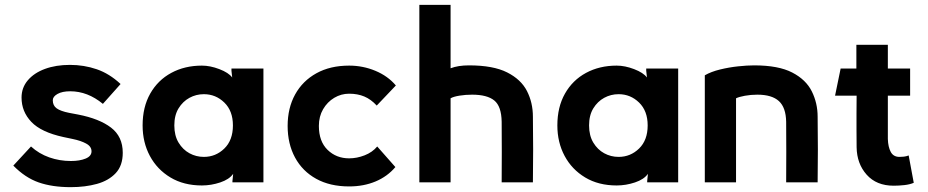

<svg xmlns="http://www.w3.org/2000/svg" viewBox="-20 -753 3834 793"><path d="M272 20Q196 20 140 0.5Q84 -19 35 -69L108 -148Q141 -118 183.5 -103Q226 -88 273 -88Q309 -88 333.5 -98Q358 -108 358 -128Q358 -148 336 -160Q314 -172 280 -179L242 -187Q150 -207 109.5 -249.5Q69 -292 69 -350Q69 -391 95 -421.5Q121 -452 166 -468.5Q211 -485 269 -485Q327 -485 379.5 -467Q432 -449 478 -406L405 -324Q342 -376 270 -376Q237 -376 217.5 -365Q198 -354 198 -339Q198 -317 214 -305.5Q230 -294 265 -287L302 -280Q390 -263 438.5 -226Q487 -189 487 -122Q487 -69 458 -38Q429 -7 380.5 6.5Q332 20 272 20Z M814 -482Q848 -482 886 -467.5Q924 -453 939 -433L936 -461V-470H1068V0H940V-5L943 -35Q927 -12 889.5 0.5Q852 13 814 13Q739 13 684 -20Q629 -53 599 -109Q569 -165 569 -235Q569 -311 600.5 -366.5Q632 -422 687.5 -452Q743 -482 814 -482ZM822 -105Q871 -105 906.5 -139.5Q942 -174 942 -235Q942 -295 906.5 -329.5Q871 -364 822 -364Q790 -364 762.5 -349Q735 -334 717.5 -305.5Q700 -277 700 -235Q700 -193 717.5 -164Q735 -135 762.5 -120Q790 -105 822 -105Z M1538 -148 1613 -63Q1580 -24 1531 -3.5Q1482 17 1422 17Q1343 17 1286 -14.5Q1229 -46 1198.5 -102.5Q1168 -159 1168 -233Q1168 -307 1199 -363Q1230 -419 1287 -450.5Q1344 -482 1422 -482Q1479 -482 1530.5 -460.5Q1582 -439 1615 -400L1536 -317Q1512 -343 1484.5 -354.5Q1457 -366 1422 -366Q1389 -366 1360.5 -349Q1332 -332 1314.5 -302Q1297 -272 1297 -233Q1297 -169 1333 -134Q1369 -99 1422 -99Q1454 -99 1486 -111.5Q1518 -124 1538 -148Z M1841 0H1712V-733H1841V-471Q1872 -483 1917 -483Q2017 -483 2074.5 -454Q2132 -425 2156.5 -377Q2181 -329 2181 -271Q2182 -200 2182 -135.5Q2182 -71 2181 0H2052Q2053 -125 2052 -250Q2051 -314 2021.5 -338Q1992 -362 1930 -362Q1903 -362 1878 -358Q1853 -354 1841 -347Z M2527 -482Q2561 -482 2599 -467.5Q2637 -453 2652 -433L2649 -461V-470H2781V0H2653V-5L2656 -35Q2640 -12 2602.5 0.5Q2565 13 2527 13Q2452 13 2397 -20Q2342 -53 2312 -109Q2282 -165 2282 -235Q2282 -311 2313.5 -366.5Q2345 -422 2400.5 -452Q2456 -482 2527 -482ZM2535 -105Q2584 -105 2619.5 -139.5Q2655 -174 2655 -235Q2655 -295 2619.5 -329.5Q2584 -364 2535 -364Q2503 -364 2475.5 -349Q2448 -334 2430.5 -305.5Q2413 -277 2413 -235Q2413 -193 2430.5 -164Q2448 -135 2475.5 -120Q2503 -105 2535 -105Z M3020 0H2891V-442Q2917 -457 2954 -466Q2991 -475 3028.5 -479Q3066 -483 3095 -483Q3195 -483 3252 -453.5Q3309 -424 3333 -375.5Q3357 -327 3357 -271Q3358 -200 3358 -135.5Q3358 -71 3357 0H3227Q3228 -125 3227 -250Q3226 -309 3197 -335.5Q3168 -362 3108 -362Q3081 -362 3056.5 -357.5Q3032 -353 3020 -347Z M3671 14Q3600 14 3559.5 -31.5Q3519 -77 3518 -145Q3518 -188 3517.5 -219.5Q3517 -251 3517.5 -283Q3518 -315 3518 -358H3429L3452 -470H3517V-568H3647V-470H3739V-358H3647Q3647 -298 3647 -258.5Q3647 -219 3647 -179Q3648 -146 3659 -125.5Q3670 -105 3695 -105Q3703 -105 3713 -106Q3723 -107 3733 -111L3754 2Q3738 9 3715 11.5Q3692 14 3671 14Z"/></svg>

Font: Kreadon
Style: Bold
Weight: 700
Designer: Reiya WATANABE
Foundry: StudioGnu
Version: Version 1.003; ttfautohint (v1.8.4.7-5d5b);gftools[0.9.32]